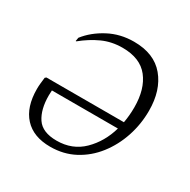

<svg xmlns="http://www.w3.org/2000/svg" viewBox="-135 -700 832 839"><g transform="rotate(30 281.0 -280.5)"><path d="M221 10Q136 10 90.5 -39.5Q45 -89 45 -180Q45 -194 46.5 -208.5Q48 -223 50 -239L56 -244H447Q454 -282 454 -323Q454 -415 411.5 -469Q369 -523 280 -523Q225 -523 179 -502Q133 -481 90 -446H87L90 -464Q126 -510 183.5 -540.5Q241 -571 310 -571Q412 -571 464.5 -508Q517 -445 517 -342Q517 -274 496 -211Q475 -148 436 -98Q397 -48 342.5 -19Q288 10 221 10ZM104 -181Q104 -111 132 -69Q160 -27 232 -27Q311 -27 363.5 -78.5Q416 -130 438 -207H105Q105 -200 104.5 -193.5Q104 -187 104 -181Z"/></g></svg>

Font: Spectral SC Light
Style: Italic
Weight: 300
Italic angle: -10°
Designer: Jean-Baptiste Levee
Foundry: Production Type
Version: Version 2.001